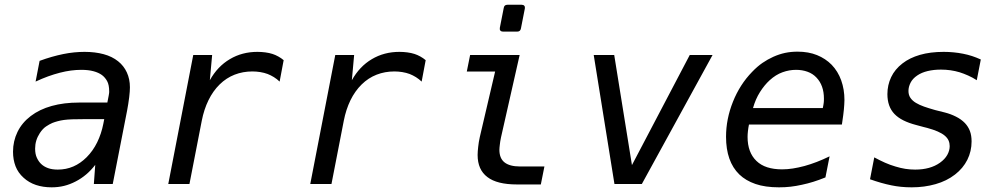

<svg xmlns="http://www.w3.org/2000/svg" viewBox="-20 -780 4254 814"><path d="M198.7 14.2Q162.6 14.2 132.6 4.2Q102.5 -5.9 80.1 -26.4Q56.6 -47.4 45.9 -75.2Q35.2 -103 35.2 -136.7Q35.2 -181.6 54.2 -220.7Q73.2 -259.8 110.4 -288.1Q147.5 -316.4 199.2 -330.8Q251 -345.2 314.9 -345.2H435.1L440.9 -375L442.4 -384.3Q442.9 -386.7 442.9 -389.2Q442.9 -391.6 442.9 -392.6Q442.9 -420.4 434.1 -436.3Q425.3 -452.1 412.1 -461.9Q397.9 -472.2 376.5 -478Q355 -483.9 324.7 -483.9Q303.7 -483.9 281 -481Q258.3 -478 233.9 -471.7Q209 -465.3 183.6 -456.1Q158.2 -446.8 130.9 -434.1L147.9 -522Q174.3 -531.7 199.2 -538.8Q224.1 -545.9 248 -550.8Q272 -555.7 294.7 -557.9Q317.4 -560.1 338.4 -560.1Q383.3 -560.1 419.4 -550.3Q455.6 -540.5 481 -520Q504.9 -501 517.8 -472.9Q530.8 -444.8 530.8 -409.7Q530.8 -393.6 527.8 -368.2Q525.9 -352.5 523.7 -339.1Q521.5 -325.7 519 -312L458 0H377.9L383.8 -81.1Q348.6 -35.2 300.8 -10.7Q276.4 2 251.5 8.1Q226.6 14.2 198.7 14.2ZM225.1 -61Q260.3 -61 290.8 -74.2Q321.3 -87.4 347.2 -113.3Q374.5 -140.6 392.1 -176.8Q409.7 -212.9 418 -254.9L421.9 -274.9H337.9Q308.6 -274.9 287.1 -274.2Q265.6 -273.4 251.5 -271.5Q237.3 -269.5 224.6 -266.1Q211.9 -262.7 202.1 -258.8Q189.5 -253.4 175.3 -243.9Q161.1 -234.4 148.9 -215.8Q128.9 -185.5 128.9 -149.9Q128.9 -126.5 136.5 -110.6Q144 -94.7 154.3 -85Q166 -73.7 183.3 -67.4Q200.7 -61 225.1 -61Z M799.3 -546.9H879.4L869.6 -439.9Q902.3 -498.5 954.6 -529.3Q1006.3 -560.1 1071.3 -560.1Q1088.4 -560.1 1105 -557.9Q1121.6 -555.7 1135.3 -551.3Q1147.5 -547.4 1159.9 -540.5Q1172.4 -533.7 1182.6 -524.9L1165.5 -434.1Q1154.3 -444.8 1141.4 -452.9Q1128.4 -460.9 1114.7 -466.3Q1100.1 -471.7 1083.5 -474.4Q1066.9 -477.1 1049.8 -477.1Q1009.8 -477.1 974.6 -463.4Q939.5 -449.7 911.1 -421.9Q882.8 -394 863.8 -355Q844.7 -315.9 835.4 -268.1L783.2 0H693.4Z M1401.4 -546.9H1481.4L1471.7 -439.9Q1504.4 -498.5 1556.6 -529.3Q1608.4 -560.1 1673.3 -560.1Q1690.4 -560.1 1707 -557.9Q1723.6 -555.7 1737.3 -551.3Q1749.5 -547.4 1762 -540.5Q1774.4 -533.7 1784.7 -524.9L1767.6 -434.1Q1756.3 -444.8 1743.4 -452.9Q1730.5 -460.9 1716.8 -466.3Q1702.1 -471.7 1685.5 -474.4Q1668.9 -477.1 1651.9 -477.1Q1611.8 -477.1 1576.7 -463.4Q1541.5 -449.7 1513.2 -421.9Q1484.9 -394 1465.8 -355Q1446.8 -315.9 1437.5 -268.1L1385.3 0H1295.4Z M2112.3 -646Q2105 -646 2101.3 -650.4Q2097.7 -654.8 2099.1 -662.1L2115.7 -746.6Q2117.7 -759.8 2131.3 -759.8H2191.9Q2199.2 -759.8 2202.9 -755.4Q2206.5 -751 2205.1 -743.7L2188.5 -659.2Q2186 -646 2172.9 -646ZM2171.9 2Q2086.9 2 2046.4 -29.3Q2004.9 -60.5 2004.9 -123Q2004.9 -131.3 2005.6 -139.4Q2006.3 -147.5 2007.3 -157.2Q2008.3 -167 2010 -177.7Q2011.7 -188.5 2014.2 -199.2L2079.1 -476.6H1959L1973.1 -546.9H2183.1L2104 -197.3Q2102.1 -189.5 2100.8 -180.2Q2099.6 -170.9 2099.1 -167Q2098.1 -159.2 2097.7 -154.5Q2097.2 -149.9 2097.2 -145Q2097.2 -108.9 2118.7 -91.8Q2140.6 -74.2 2185.1 -74.2H2288.1L2272.9 2Z M2497.1 -546.9H2584L2659.2 -80.1L2904.3 -546.9H3001L2701.2 0H2585Z M3282.7 14.2Q3224.1 14.2 3182.9 0Q3141.6 -14.2 3114.3 -40.5Q3058.1 -95.2 3058.1 -200.2Q3058.1 -275.4 3087.4 -348.6Q3116.7 -421.9 3168.5 -475.1Q3190.4 -498 3212.4 -513.2Q3234.4 -528.3 3258.3 -539.1Q3283.2 -550.3 3308.3 -555.7Q3333.5 -561 3361.3 -561Q3407.7 -561 3443.8 -546.4Q3480 -531.7 3505.9 -505.4Q3532.7 -477.5 3546.4 -439.2Q3560.1 -400.9 3560.1 -356Q3560.1 -345.7 3559.3 -336.4Q3558.6 -327.1 3557.6 -314.9Q3556.6 -307.1 3554.9 -291.3Q3553.2 -275.4 3549.3 -252H3155.3Q3152.3 -237.3 3150.9 -223.6Q3149.4 -210.9 3149.4 -199.7Q3149.4 -133.8 3187 -97.7Q3205.6 -79.6 3232.9 -70.8Q3260.3 -62 3295.4 -62Q3318.4 -62 3341.6 -65.7Q3364.7 -69.3 3390.6 -76.2Q3441.9 -90.3 3497.1 -117.2L3479.5 -27.8Q3451.7 -16.6 3428.2 -9.3Q3404.8 -2 3379.4 3.4Q3355 8.8 3332 11.5Q3309.1 14.2 3282.7 14.2ZM3468.3 -321.8Q3469.7 -328.6 3470.7 -334Q3471.7 -339.4 3472.2 -343.8Q3472.7 -347.7 3472.9 -351.8Q3473.1 -356 3473.1 -361.8Q3473.1 -418 3441.4 -451.2Q3425.8 -467.8 3403.6 -475.8Q3381.3 -483.9 3355 -483.9Q3325.7 -483.9 3297.4 -473.6Q3269 -463.4 3243.2 -439.9Q3220.7 -419.4 3201.9 -389.6Q3183.1 -359.9 3172.4 -321.8Z M3845.2 14.2Q3821.8 14.2 3800 12Q3778.3 9.8 3759.8 5.9Q3737.8 1.5 3714.8 -5.1Q3691.9 -11.7 3668.5 -20L3686.5 -112.8Q3710 -100.1 3731.9 -90.3Q3753.9 -80.6 3775.9 -74.2Q3797.9 -67.4 3818.1 -64.2Q3838.4 -61 3859.9 -61Q3924.3 -61 3965.3 -90.3Q3985.8 -105 3996.1 -123.3Q4006.3 -141.6 4006.3 -160.6Q4006.3 -173.3 4001.5 -184.3Q3996.6 -195.3 3985.4 -204.8Q3974.1 -214.4 3955.8 -222.4Q3937.5 -230.5 3910.6 -237.8L3897 -241.2L3864.3 -250Q3832.5 -258.3 3809.8 -269.8Q3787.1 -281.2 3772 -296.9Q3742.2 -328.1 3742.2 -380.9Q3742.2 -419.4 3758.1 -452.9Q3773.9 -486.3 3806.2 -511.2Q3836.4 -534.7 3880.1 -547.4Q3923.8 -560.1 3981 -560.1Q4002 -560.1 4022.5 -558.1Q4043 -556.2 4063 -552.2Q4083 -548.3 4101.6 -542.2Q4120.1 -536.1 4138.2 -527.8L4121.1 -439.9Q4104 -451.2 4084.7 -459.7Q4065.4 -468.3 4048.3 -473.6Q4010.7 -484.9 3969.2 -484.9Q3939 -484.9 3913.1 -478.8Q3887.2 -472.7 3868.7 -460Q3849.1 -446.8 3840.3 -429.2Q3831.5 -411.6 3831.5 -394.5Q3831.5 -377 3840.1 -364.7Q3848.6 -352.5 3863.3 -343.8Q3877.9 -335 3897.5 -328.1Q3917 -321.3 3939.5 -314.9Q3946.8 -312.5 3947.3 -312.7Q3947.8 -313 3950.2 -312L3985.4 -303.2Q4010.3 -296.9 4032.7 -285.6Q4055.2 -274.4 4070.8 -258.3Q4085 -243.2 4092 -224.6Q4099.1 -206.1 4099.1 -180.2Q4099.1 -138.7 4081.1 -102.5Q4063 -66.4 4028.8 -40Q3993.7 -12.7 3946.3 0.7Q3898.9 14.2 3845.2 14.2Z"/></svg>

Font: Hack
Style: Italic
Weight: 400
Italic angle: -11°
Monospace: yes
Designer: Christopher Simpkins
Foundry: Christopher Simpkins
Version: Version 2.019; ttfautohint (v1.4.1) -l 4 -r 80 -G 350 -x 0 -